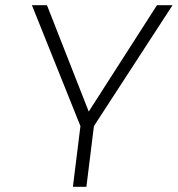

<svg xmlns="http://www.w3.org/2000/svg" viewBox="-20 -720 685 740"><path d="M645 -700 342 -234 313 0H261L290 -234L103 -700H161L322 -290L585 -700Z"/></svg>

Font: Kulim Park ExtraLight
Style: Italic
Weight: 275
Italic angle: -8°
Designer: Noponies / Dale Sattler
Foundry: Noponies
Version: Version 1.000; ttfautohint (v1.8.3)